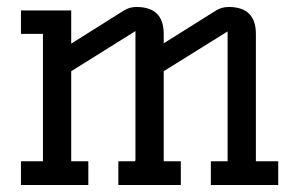

<svg xmlns="http://www.w3.org/2000/svg" viewBox="-20 -530 857 550"><path d="M635 -510Q713 -510 713 -433V-68H777V0H584V-68H632V-440L449 -326V-68H498V0H319V-68H367L368 -72V-441L184 -326V-68H233V0H40V-68H103V-433H40V-500H184V-405L335 -500Q351 -510 371 -510Q449 -510 449 -433V-406L599 -500Q615 -510 635 -510Z"/></svg>

Font: Kelly Slab
Style: Regular
Weight: 400
Designer: Denis Masharov
Foundry: Denis Masharov
Version: Version 1.001